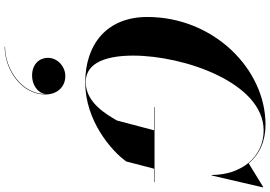

<svg xmlns="http://www.w3.org/2000/svg" viewBox="-187 -613 1154 820"><g transform="rotate(90 390.0 -203.0)"><path d="M437.5 -286V-284H536.5L494.5 -125C469.5 -83 419.5 8 330.5 8C241.5 8 217.5 -93 217.5 -195C217.5 -412 333.5 -752 537.5 -752C591.5 -752 641 -729.5 676 -687C692.5 -667.5 704.5 -643 713.5 -618.5C722 -592.5 727 -563 727.5 -530H729.5L780.5 -750H778.5L677.5 -688C639.5 -734.5 582 -760 512.5 -760C274.5 -760 52.5 -538 52.5 -255C52.5 -82 169.5 10 332.5 10C495.5 10 624.5 -102 669.5 -165L700.5 -284H757.5V-286ZM227 168.5C227 207 255 237 303 237C338 237 376.5 217 381.5 179.5C382.5 280.5 275.5 352.5 179.5 352.5V354C277.5 354 383.5 282.5 383.5 180.5C383.5 126.5 348 95 305 95C262.5 95 227 130 227 168.5Z"/></g></svg>

Font: Bodoni* 96pt
Style: Bold Italic
Weight: 700
Italic angle: -13°
Version: Version 2.3